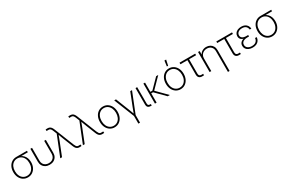

<svg xmlns="http://www.w3.org/2000/svg" viewBox="202 -2432 6527 4333"><g transform="rotate(-30 3465.5 -265.5)"><path d="M270.5 9.8Q202.6 9.8 150.1 -24.4Q97.7 -58.6 68.4 -118.9Q39.1 -179.2 39.1 -256.8Q39.1 -335 68.4 -394.8Q97.7 -454.6 150.1 -488.5Q202.6 -522.5 270.5 -522.5H547.9V-483.4H341.3L270.5 -481.9Q214.4 -481.9 171.9 -453.6Q129.4 -425.3 106 -374.5Q82.5 -323.7 82.5 -256.8Q82.5 -190.4 106 -139.2Q129.4 -87.9 171.9 -59.3Q214.4 -30.8 270.5 -30.8Q326.7 -30.8 368.9 -59.6Q411.1 -88.4 434.6 -139.4Q458 -190.4 458 -256.8Q458 -323.7 434.6 -374.5Q411.1 -425.3 368.9 -453.6Q326.7 -481.9 270.5 -481.9V-507.3Q320.3 -507.3 362.3 -490Q404.3 -472.7 435.5 -439.7Q466.8 -406.7 484.1 -360.1Q501.5 -313.5 501.5 -254.9Q501.5 -178.2 471.9 -118.4Q442.4 -58.6 390.4 -24.4Q338.4 9.8 270.5 9.8Z M838.4 8.3Q779.3 8.3 733.9 -15.6Q688.5 -39.6 662.8 -83.3Q637.2 -127 637.2 -185.5V-522.5H680.2V-187Q680.2 -139.6 700.2 -104.7Q720.2 -69.8 756.1 -51Q792 -32.2 838.4 -32.2Q885.7 -32.2 921.4 -51Q957 -69.8 977.1 -104.7Q997.1 -139.6 997.1 -187V-522.5H1040V-185.5Q1040 -127 1014.4 -83.3Q988.8 -39.6 943.6 -15.6Q898.4 8.3 838.4 8.3Z M1113.8 0 1324.2 -524.4 1290 -609.4Q1276.9 -643.1 1263.4 -660.9Q1250 -678.7 1232.9 -684.6Q1215.8 -690.4 1191.4 -688L1154.8 -687.5L1151.9 -726.6Q1165 -728 1176 -728.8Q1187 -729.5 1200.7 -729.5Q1231.9 -729.5 1255.1 -719.2Q1278.3 -709 1295.9 -685.8Q1313.5 -662.6 1328.6 -624L1530.3 -118.2Q1543.9 -85 1557.1 -66.9Q1570.3 -48.8 1587.4 -43Q1604.5 -37.1 1628.9 -39.6L1666 -40L1668.9 -1Q1655.3 0.5 1644.5 1.2Q1633.8 2 1619.6 2Q1588.4 2 1565.2 -8.3Q1542 -18.6 1524.4 -41.7Q1506.8 -64.9 1491.7 -103.5L1397.9 -339.8Q1382.8 -378.4 1368.7 -416.7Q1354.5 -455.1 1339.8 -493.7H1352.5Q1338.4 -455.6 1324.2 -417Q1310.1 -378.4 1294.9 -339.8L1160.2 0Z M1704.6 0 1915 -524.4 1880.9 -609.4Q1867.7 -643.1 1854.2 -660.9Q1840.8 -678.7 1823.7 -684.6Q1806.6 -690.4 1782.2 -688L1745.6 -687.5L1742.7 -726.6Q1755.9 -728 1766.8 -728.8Q1777.8 -729.5 1791.5 -729.5Q1822.8 -729.5 1845.9 -719.2Q1869.1 -709 1886.7 -685.8Q1904.3 -662.6 1919.4 -624L2121.1 -118.2Q2134.8 -85 2147.9 -66.9Q2161.1 -48.8 2178.2 -43Q2195.3 -37.1 2219.7 -39.6L2256.8 -40L2259.8 -1Q2246.1 0.5 2235.4 1.2Q2224.6 2 2210.4 2Q2179.2 2 2156 -8.3Q2132.8 -18.6 2115.2 -41.7Q2097.7 -64.9 2082.5 -103.5L1988.8 -339.8Q1973.6 -378.4 1959.5 -416.7Q1945.3 -455.1 1930.7 -493.7H1943.4Q1929.2 -455.6 1915 -417Q1900.9 -378.4 1885.7 -339.8L1751 0Z M2529.8 9.8Q2461.9 9.8 2409.4 -25.1Q2356.9 -60.1 2327.6 -121.1Q2298.3 -182.1 2298.3 -260.3Q2298.3 -339.4 2327.6 -400.4Q2356.9 -461.4 2409.4 -496.3Q2461.9 -531.2 2529.8 -531.2Q2597.7 -531.2 2649.7 -496.3Q2701.7 -461.4 2731.2 -400.4Q2760.7 -339.4 2760.7 -260.3Q2760.7 -182.1 2731.2 -121.1Q2701.7 -60.1 2649.7 -25.1Q2597.7 9.8 2529.8 9.8ZM2529.8 -30.8Q2585.9 -30.8 2628.2 -60.1Q2670.4 -89.4 2693.8 -141.4Q2717.3 -193.4 2717.3 -260.3Q2717.3 -327.6 2693.8 -379.6Q2670.4 -431.6 2628.2 -461.2Q2585.9 -490.7 2529.8 -490.7Q2473.6 -490.7 2431.2 -461.2Q2388.7 -431.6 2365.2 -379.6Q2341.8 -327.6 2341.8 -260.3Q2341.8 -193.4 2365.2 -141.4Q2388.7 -89.4 2431.2 -60.1Q2473.6 -30.8 2529.8 -30.8Z M3034.2 10.3 2821.8 -522.5H2868.2L3002.4 -182.6Q3017.6 -144.5 3031.5 -106.2Q3045.4 -67.9 3059.6 -29.8H3048.3Q3062.5 -67.9 3076.7 -106.2Q3090.8 -144.5 3105.5 -182.6L3239.7 -522.5H3285.6L3073.2 10.3ZM3032.2 204.1V-3.9H3075.2V204.1Z M3481.4 0.5Q3428.7 2 3402.8 -21.5Q3377 -44.9 3377 -96.2V-522.5H3419.9V-100.1Q3419.9 -64 3434.6 -50.8Q3449.2 -37.6 3482.9 -39.1Q3486.8 -39.1 3490 -39.1Q3493.2 -39.1 3496.1 -39.6L3498.5 -0.5Q3494.6 0 3490.2 0.2Q3485.8 0.5 3481.4 0.5Z M3625 -522.5V0H3582V-522.5ZM3969.2 -522.5 3695.3 -243.2H3604.5V-282.2H3678.2L3914.1 -522.5ZM3913.6 0 3664.1 -251.5 3695.8 -277.3 3970.2 0Z M4249.5 9.8Q4181.6 9.8 4129.2 -25.1Q4076.7 -60.1 4047.4 -121.1Q4018.1 -182.1 4018.1 -260.3Q4018.1 -339.4 4047.4 -400.4Q4076.7 -461.4 4129.2 -496.3Q4181.6 -531.2 4249.5 -531.2Q4317.4 -531.2 4369.4 -496.3Q4421.4 -461.4 4450.9 -400.4Q4480.5 -339.4 4480.5 -260.3Q4480.5 -182.1 4450.9 -121.1Q4421.4 -60.1 4369.4 -25.1Q4317.4 9.8 4249.5 9.8ZM4249.5 -30.8Q4305.7 -30.8 4347.9 -60.1Q4390.1 -89.4 4413.6 -141.4Q4437 -193.4 4437 -260.3Q4437 -327.6 4413.6 -379.6Q4390.1 -431.6 4347.9 -461.2Q4305.7 -490.7 4249.5 -490.7Q4193.4 -490.7 4150.9 -461.2Q4108.4 -431.6 4085 -379.6Q4061.5 -327.6 4061.5 -260.3Q4061.5 -193.4 4085 -141.4Q4108.4 -89.4 4150.9 -60.1Q4193.4 -30.8 4249.5 -30.8ZM4233.9 -591.3 4252.4 -734.9H4297.4L4266.6 -591.3Z M4819.8 1Q4764.6 2.9 4735.4 -25.1Q4706.1 -53.2 4706.1 -106V-481.9H4522.9V-522.5H4932.1V-481.9H4749.5V-108.9Q4749.5 -71.3 4766.8 -54Q4784.2 -36.6 4821.3 -38.1Q4830.6 -38.6 4840.1 -38.8Q4849.6 -39.1 4859.4 -39.6L4861.3 -0.5Q4851.6 0 4841.1 0.2Q4830.6 0.5 4819.8 1Z M5049.3 -331.1V0H5006.3V-522.5H5048.8V-401.9H5037.6Q5058.1 -467.3 5107.9 -499Q5157.7 -530.8 5219.2 -530.8Q5274.4 -530.8 5317.1 -507.3Q5359.9 -483.9 5384.5 -440.7Q5409.2 -397.5 5409.2 -337.4V204.1H5366.2V-335Q5366.2 -406.7 5324.2 -448.5Q5282.2 -490.2 5213.4 -490.2Q5167 -490.2 5129.9 -470.7Q5092.8 -451.2 5071 -415.5Q5049.3 -379.9 5049.3 -331.1Z M5779.3 1Q5724.1 2.9 5694.8 -25.1Q5665.5 -53.2 5665.5 -106V-481.9H5482.4V-522.5H5891.6V-481.9H5709V-108.9Q5709 -71.3 5726.3 -54Q5743.7 -36.6 5780.8 -38.1Q5790 -38.6 5799.6 -38.8Q5809.1 -39.1 5818.8 -39.6L5820.8 -0.5Q5811 0 5800.5 0.2Q5790 0.5 5779.3 1Z M6129.9 9.3Q6072.8 9.3 6029.5 -9.5Q5986.3 -28.3 5962.4 -62.5Q5938.5 -96.7 5938.5 -142.1Q5938.5 -175.8 5952.1 -201.7Q5965.8 -227.5 5991.5 -245.1Q6017.1 -262.7 6054 -271.5Q6090.8 -280.3 6137.7 -280.3H6178.2V-250.5H6131.8Q6087.9 -250.5 6054 -238.8Q6020 -227.1 6001.2 -203.1Q5982.4 -179.2 5982.4 -143.6Q5982.4 -92.8 6022.5 -61.3Q6062.5 -29.8 6130.9 -29.8Q6177.2 -29.8 6209 -44.9Q6240.7 -60.1 6258.1 -87.4Q6275.4 -114.7 6278.8 -153.3L6321.3 -150.9Q6317.4 -101.6 6293.7 -65.7Q6270 -29.8 6228.5 -10.3Q6187 9.3 6129.9 9.3ZM6137.7 -257.3Q6091.3 -257.3 6056.4 -265.6Q6021.5 -273.9 5997.8 -289.6Q5974.1 -305.2 5962.2 -328.9Q5950.2 -352.5 5950.2 -383.3Q5950.2 -427.7 5973.1 -460.9Q5996.1 -494.1 6037.1 -512.5Q6078.1 -530.8 6132.8 -530.8Q6186 -530.8 6224.4 -512.5Q6262.7 -494.1 6285.4 -460.2Q6308.1 -426.3 6313 -379.4L6271 -376.5Q6264.2 -431.6 6229.5 -461.7Q6194.8 -491.7 6132.8 -491.7Q6069.3 -491.7 6031.5 -461.9Q5993.7 -432.1 5993.7 -383.8Q5993.7 -338.9 6029.1 -314Q6064.5 -289.1 6133.8 -289.1H6178.2V-257.3Z M6635.3 9.8Q6567.4 9.8 6514.9 -24.4Q6462.4 -58.6 6433.1 -118.9Q6403.8 -179.2 6403.8 -256.8Q6403.8 -335 6433.1 -394.8Q6462.4 -454.6 6514.9 -488.5Q6567.4 -522.5 6635.3 -522.5H6912.6V-483.4H6706.1L6635.3 -481.9Q6579.1 -481.9 6536.6 -453.6Q6494.1 -425.3 6470.7 -374.5Q6447.3 -323.7 6447.3 -256.8Q6447.3 -190.4 6470.7 -139.2Q6494.1 -87.9 6536.6 -59.3Q6579.1 -30.8 6635.3 -30.8Q6691.4 -30.8 6733.6 -59.6Q6775.9 -88.4 6799.3 -139.4Q6822.8 -190.4 6822.8 -256.8Q6822.8 -323.7 6799.3 -374.5Q6775.9 -425.3 6733.6 -453.6Q6691.4 -481.9 6635.3 -481.9V-507.3Q6685.1 -507.3 6727.1 -490Q6769 -472.7 6800.3 -439.7Q6831.5 -406.7 6848.9 -360.1Q6866.2 -313.5 6866.2 -254.9Q6866.2 -178.2 6836.7 -118.4Q6807.1 -58.6 6755.1 -24.4Q6703.1 9.8 6635.3 9.8Z"/></g></svg>

Font: Inter 28pt ExtraLight
Style: Regular
Weight: 250
Designer: Rasmus Andersson
Foundry: rsms
Version: Version 4.001;git-66647c0bb